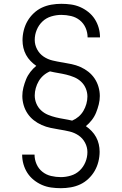

<svg xmlns="http://www.w3.org/2000/svg" viewBox="-20 -843 640 1006"><path d="M299 143Q273 143 248 139.5Q223 136 200 126Q177 116 157 100Q137 84 123.5 63Q110 42 103 17.5Q96 -7 96 -33H161Q161 -7 171.5 17Q182 41 202 57Q222 73 247.5 79Q273 85 299 85Q325 85 351.5 77Q378 69 397.5 50.5Q417 32 427.5 6.5Q438 -19 438 -46Q438 -72 425.5 -95.5Q413 -119 391.5 -133.5Q370 -148 344.5 -154Q319 -160 294 -164H293Q269 -168 245 -173Q221 -178 198.5 -188Q176 -198 157 -213Q138 -228 124.5 -248Q111 -268 104 -292Q97 -316 97 -340Q97 -362 102.5 -384Q108 -406 116.5 -427Q125 -448 139 -466Q153 -484 170 -498Q154 -509 140 -523.5Q126 -538 116.5 -555.5Q107 -573 102.5 -592.5Q98 -612 98 -632Q98 -658 104.5 -684Q111 -710 124 -732.5Q137 -755 156.5 -773.5Q176 -792 199.5 -803Q223 -814 249 -818.5Q275 -823 301 -823Q327 -823 352 -819.5Q377 -816 400 -806Q423 -796 443 -780Q463 -764 476.5 -743Q490 -722 497 -697.5Q504 -673 504 -647H439Q439 -673 428.5 -697Q418 -721 398 -737Q378 -753 352.5 -759Q327 -765 301 -765Q275 -765 248.5 -757Q222 -749 202.5 -730.5Q183 -712 172.5 -686.5Q162 -661 162 -634Q162 -608 174.5 -584.5Q187 -561 208.5 -546.5Q230 -532 255.5 -526Q281 -520 306 -516H307Q331 -512 355 -507Q379 -502 401.5 -492Q424 -482 443 -467Q462 -452 475.5 -432Q489 -412 496 -388Q503 -364 503 -340Q503 -318 497.5 -296Q492 -274 483.5 -253Q475 -232 461 -214Q447 -196 430 -182Q446 -171 460 -156.5Q474 -142 483.5 -124.5Q493 -107 497.5 -87.5Q502 -68 502 -48Q502 -22 495.5 4Q489 30 476 52.5Q463 75 443.5 93.5Q424 112 400.5 123Q377 134 351 138.5Q325 143 299 143ZM358 -211Q377 -219 392 -232Q407 -245 417 -262Q427 -279 432.5 -298.5Q438 -318 438 -337Q438 -359 429.5 -379.5Q421 -400 405 -415Q389 -430 368.5 -438.5Q348 -447 327 -452Q306 -457 284.5 -460.5Q263 -464 242 -469Q223 -461 208 -448Q193 -435 183 -418Q173 -401 167.5 -381.5Q162 -362 162 -343Q162 -321 170.5 -300.5Q179 -280 195 -265Q211 -250 231.5 -241.5Q252 -233 273 -228Q294 -223 315.5 -219.5Q337 -216 358 -211Z"/></svg>

Font: Iosevka Etoile Light
Style: Regular
Weight: 300
Designer: Belleve Invis
Foundry: Belleve Invis
Version: Version 25.0.1; ttfautohint (v1.8.4)